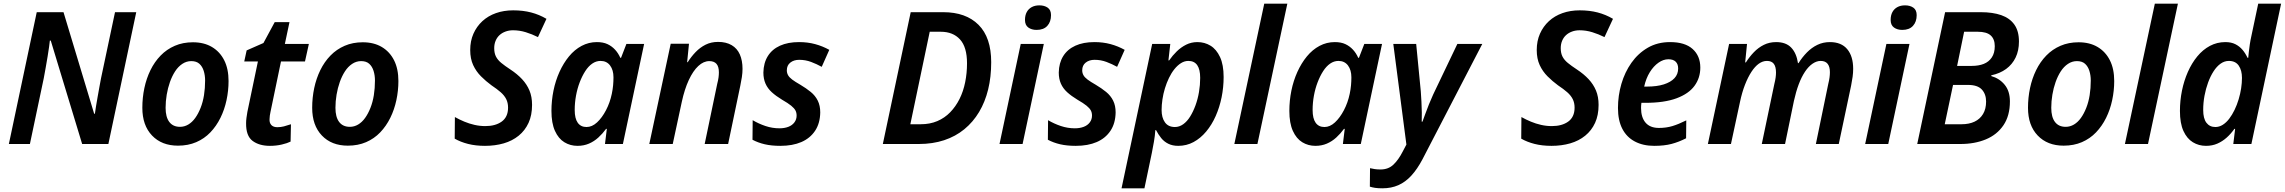

<svg xmlns="http://www.w3.org/2000/svg" viewBox="-20 -780 12376 1040"><path d="M28 0 179 -714H324L490 -164H494Q496 -181 500 -204Q504 -227 508.5 -253.5Q513 -280 518 -306.5Q523 -333 527 -355L603 -714H718L567 0H425L255 -560H250Q249 -550 246 -527Q243 -504 238 -474.5Q233 -445 227.5 -413.5Q222 -382 217 -356L142 0Z M944 9Q856 9 803.5 -46Q751 -101 751 -196Q751 -251 762 -303Q773 -355 795 -400Q817 -445 850 -479Q883 -513 927 -532Q971 -551 1025 -551Q1085 -551 1128 -525.5Q1171 -500 1194.5 -453.5Q1218 -407 1218 -341Q1218 -289 1207 -237.5Q1196 -186 1174 -141.5Q1152 -97 1119.5 -63Q1087 -29 1043 -10Q999 9 944 9ZM955 -93Q979 -93 1000 -105.5Q1021 -118 1037.5 -141Q1054 -164 1066.5 -195.5Q1079 -227 1085 -264.5Q1091 -302 1091 -344Q1091 -372 1083.5 -396Q1076 -420 1060 -434.5Q1044 -449 1016 -449Q990 -449 967.5 -434Q945 -419 928.5 -393.5Q912 -368 900.5 -335.5Q889 -303 883 -267Q877 -231 877 -196Q877 -146 897 -119.5Q917 -93 955 -93Z M1442 10Q1384 10 1348 -17Q1312 -44 1313 -113Q1313 -126 1315 -141.5Q1317 -157 1320 -174L1377 -447H1303L1316 -507L1407 -547L1468 -660H1548L1523 -542H1653L1632 -447H1502L1445 -173Q1443 -164 1441.5 -153.5Q1440 -143 1440 -134Q1439 -114 1450 -102.5Q1461 -91 1482 -91Q1501 -91 1518 -95.5Q1535 -100 1556 -107L1554 -13Q1536 -4 1506 3Q1476 10 1442 10Z M1864 9Q1776 9 1723.5 -46Q1671 -101 1671 -196Q1671 -251 1682 -303Q1693 -355 1715 -400Q1737 -445 1770 -479Q1803 -513 1847 -532Q1891 -551 1945 -551Q2005 -551 2048 -525.5Q2091 -500 2114.5 -453.5Q2138 -407 2138 -341Q2138 -289 2127 -237.5Q2116 -186 2094 -141.5Q2072 -97 2039.5 -63Q2007 -29 1963 -10Q1919 9 1864 9ZM1875 -93Q1899 -93 1920 -105.5Q1941 -118 1957.5 -141Q1974 -164 1986.5 -195.5Q1999 -227 2005 -264.5Q2011 -302 2011 -344Q2011 -372 2003.5 -396Q1996 -420 1980 -434.5Q1964 -449 1936 -449Q1910 -449 1887.5 -434Q1865 -419 1848.5 -393.5Q1832 -368 1820.5 -335.5Q1809 -303 1803 -267Q1797 -231 1797 -196Q1797 -146 1817 -119.5Q1837 -93 1875 -93Z M2607 10Q2556 10 2515 -0.5Q2474 -11 2443 -29L2444 -146Q2469 -132 2495.5 -121Q2522 -110 2550.5 -103.5Q2579 -97 2609 -97Q2636 -97 2658 -103Q2680 -109 2697 -121Q2714 -133 2723 -152Q2732 -171 2732 -197Q2732 -223 2722 -243Q2712 -263 2692 -280.5Q2672 -298 2642 -318Q2612 -340 2585.5 -366.5Q2559 -393 2543 -427.5Q2527 -462 2527 -509Q2527 -558 2544.5 -597.5Q2562 -637 2593 -665.5Q2624 -694 2666.5 -709Q2709 -724 2760 -724Q2813 -724 2857 -712.5Q2901 -701 2940 -678L2894 -579Q2862 -595 2828 -605.5Q2794 -616 2759 -616Q2737 -616 2718 -609Q2699 -602 2685.5 -589.5Q2672 -577 2664.5 -559Q2657 -541 2657 -519Q2657 -492 2666.5 -473.5Q2676 -455 2695.5 -439Q2715 -423 2744 -404Q2782 -379 2808 -351Q2834 -323 2848 -289.5Q2862 -256 2862 -212Q2862 -156 2843 -114.5Q2824 -73 2789.5 -45Q2755 -17 2708.5 -3.5Q2662 10 2607 10Z M3108 10Q3069 10 3037 -9.5Q3005 -29 2986 -71Q2967 -113 2967 -179Q2967 -235 2978 -289Q2989 -343 3010.5 -390.5Q3032 -438 3062 -474.5Q3092 -511 3130.5 -531.5Q3169 -552 3213 -552Q3247 -552 3270.5 -541Q3294 -530 3311.5 -511Q3329 -492 3340 -467H3344L3373 -542H3469L3354 0H3257L3267 -82H3263Q3244 -56 3221 -35Q3198 -14 3170 -2Q3142 10 3108 10ZM3157 -92Q3187 -92 3214 -117Q3241 -142 3262.5 -183Q3284 -224 3294 -272Q3299 -296 3301 -318Q3303 -340 3303 -361Q3303 -401 3284.5 -425.5Q3266 -450 3233 -450Q3209 -450 3188 -435.5Q3167 -421 3150 -394.5Q3133 -368 3120 -334Q3107 -300 3100 -261.5Q3093 -223 3093 -184Q3093 -138 3109.5 -115Q3126 -92 3157 -92Z M3497 0 3613 -543H3712L3702 -443H3705Q3724 -473 3748 -498Q3772 -523 3802 -538Q3832 -553 3870 -553Q3913 -553 3943 -535.5Q3973 -518 3987.5 -485Q4002 -452 4002 -407Q4002 -386 3998.5 -362.5Q3995 -339 3990 -316L3924 0H3797L3865 -326Q3870 -345 3872 -360Q3874 -375 3874 -388Q3874 -419 3861 -434Q3848 -449 3822 -449Q3791 -449 3762.5 -422.5Q3734 -396 3711 -346.5Q3688 -297 3673 -228L3624 0Z M4207 10Q4159 10 4122.5 1.5Q4086 -7 4056 -23L4057 -129Q4089 -110 4126 -97.5Q4163 -85 4202 -85Q4229 -85 4250 -93Q4271 -101 4283 -117Q4295 -133 4295 -154Q4295 -170 4288.5 -182Q4282 -194 4265.5 -207.5Q4249 -221 4216 -240Q4183 -260 4160.5 -280.5Q4138 -301 4126.5 -327Q4115 -353 4115 -387Q4116 -439 4139 -476Q4162 -513 4205 -532.5Q4248 -552 4308 -552Q4355 -552 4395.5 -541Q4436 -530 4472 -510L4431 -418Q4404 -433 4373.5 -444.5Q4343 -456 4309 -456Q4280 -456 4261 -441Q4242 -426 4242 -399Q4242 -385 4248.5 -373Q4255 -361 4271 -349Q4287 -337 4315 -321Q4347 -302 4371.5 -282Q4396 -262 4409.5 -235Q4423 -208 4423 -171Q4422 -112 4395 -71.5Q4368 -31 4320.5 -10.5Q4273 10 4207 10Z M4762 0 4913 -714H5089Q5212 -714 5280.5 -645.5Q5349 -577 5349 -443Q5349 -363 5332.5 -295.5Q5316 -228 5283.5 -173.5Q5251 -119 5203.5 -80Q5156 -41 5094 -20.5Q5032 0 4957 0ZM4967 -107Q5017 -107 5057 -124Q5097 -141 5127 -172Q5157 -203 5177.5 -244Q5198 -285 5208 -334.5Q5218 -384 5218 -437Q5218 -525 5180 -566.5Q5142 -608 5076 -608H5016L4911 -107Z M5394 0 5509 -542H5634L5519 0ZM5595 -618Q5568 -618 5550 -631Q5532 -644 5532 -672Q5532 -697 5541.5 -714.5Q5551 -732 5568.5 -741.5Q5586 -751 5610 -751Q5637 -751 5655 -738.5Q5673 -726 5673 -698Q5673 -662 5653 -640Q5633 -618 5595 -618Z M5807 10Q5759 10 5722.5 1.5Q5686 -7 5656 -23L5657 -129Q5689 -110 5726 -97.5Q5763 -85 5802 -85Q5829 -85 5850 -93Q5871 -101 5883 -117Q5895 -133 5895 -154Q5895 -170 5888.5 -182Q5882 -194 5865.5 -207.5Q5849 -221 5816 -240Q5783 -260 5760.5 -280.5Q5738 -301 5726.5 -327Q5715 -353 5715 -387Q5716 -439 5739 -476Q5762 -513 5805 -532.5Q5848 -552 5908 -552Q5955 -552 5995.5 -541Q6036 -530 6072 -510L6031 -418Q6004 -433 5973.5 -444.5Q5943 -456 5909 -456Q5880 -456 5861 -441Q5842 -426 5842 -399Q5842 -385 5848.5 -373Q5855 -361 5871 -349Q5887 -337 5915 -321Q5947 -302 5971.5 -282Q5996 -262 6009.5 -235Q6023 -208 6023 -171Q6022 -112 5995 -71.5Q5968 -31 5920.5 -10.5Q5873 10 5807 10Z M6055 240 6221 -542H6319L6309 -453H6313Q6331 -479 6354 -501.5Q6377 -524 6405 -538Q6433 -552 6466 -552Q6505 -552 6537 -532.5Q6569 -513 6588.5 -471Q6608 -429 6608 -363Q6608 -307 6597 -253Q6586 -199 6565 -151.5Q6544 -104 6513.5 -67.5Q6483 -31 6445 -10.5Q6407 10 6362 10Q6331 10 6308 -1.5Q6285 -13 6269.5 -32.5Q6254 -52 6242 -75H6238Q6236 -44 6230.5 -12.5Q6225 19 6219 49L6179 240ZM6344 -92Q6368 -92 6389 -107Q6410 -122 6426.5 -148.5Q6443 -175 6455.5 -209Q6468 -243 6474.5 -281.5Q6481 -320 6481 -358Q6481 -404 6465 -427Q6449 -450 6417 -450Q6396 -450 6377 -438Q6358 -426 6341.5 -405.5Q6325 -385 6312 -358Q6299 -331 6290 -301.5Q6281 -272 6276.5 -241.5Q6272 -211 6272 -184Q6272 -143 6290 -117.5Q6308 -92 6344 -92Z M6666 0 6828 -760H6953L6791 0Z M7105 10Q7066 10 7034 -9.5Q7002 -29 6983 -71Q6964 -113 6964 -179Q6964 -235 6975 -289Q6986 -343 7007.5 -390.5Q7029 -438 7059 -474.5Q7089 -511 7127.5 -531.5Q7166 -552 7210 -552Q7244 -552 7267.5 -541Q7291 -530 7308.5 -511Q7326 -492 7337 -467H7341L7370 -542H7466L7351 0H7254L7264 -82H7260Q7241 -56 7218 -35Q7195 -14 7167 -2Q7139 10 7105 10ZM7154 -92Q7184 -92 7211 -117Q7238 -142 7259.5 -183Q7281 -224 7291 -272Q7296 -296 7298 -318Q7300 -340 7300 -361Q7300 -401 7281.5 -425.5Q7263 -450 7230 -450Q7206 -450 7185 -435.5Q7164 -421 7147 -394.5Q7130 -368 7117 -334Q7104 -300 7097 -261.5Q7090 -223 7090 -184Q7090 -138 7106.5 -115Q7123 -92 7154 -92Z M7468 240Q7444 240 7428 237.5Q7412 235 7400 231L7401 131Q7413 134 7427 136Q7441 138 7458 138Q7500 138 7527.5 112Q7555 86 7578 41L7598 3L7527 -542H7651L7676 -285Q7678 -259 7679.5 -228.5Q7681 -198 7681.5 -169.5Q7682 -141 7681 -121H7685Q7691 -137 7700 -162Q7709 -187 7720 -214.5Q7731 -242 7743 -268L7874 -542H8009L7685 83Q7657 136 7625 171Q7593 206 7554.5 223Q7516 240 7468 240Z M8384 10Q8333 10 8292 -0.5Q8251 -11 8220 -29L8221 -146Q8246 -132 8272.5 -121Q8299 -110 8327.5 -103.5Q8356 -97 8386 -97Q8413 -97 8435 -103Q8457 -109 8474 -121Q8491 -133 8500 -152Q8509 -171 8509 -197Q8509 -223 8499 -243Q8489 -263 8469 -280.5Q8449 -298 8419 -318Q8389 -340 8362.5 -366.5Q8336 -393 8320 -427.5Q8304 -462 8304 -509Q8304 -558 8321.5 -597.5Q8339 -637 8370 -665.5Q8401 -694 8443.5 -709Q8486 -724 8537 -724Q8590 -724 8634 -712.5Q8678 -701 8717 -678L8671 -579Q8639 -595 8605 -605.5Q8571 -616 8536 -616Q8514 -616 8495 -609Q8476 -602 8462.5 -589.5Q8449 -577 8441.5 -559Q8434 -541 8434 -519Q8434 -492 8443.5 -473.5Q8453 -455 8472.5 -439Q8492 -423 8521 -404Q8559 -379 8585 -351Q8611 -323 8625 -289.5Q8639 -256 8639 -212Q8639 -156 8620 -114.5Q8601 -73 8566.5 -45Q8532 -17 8485.5 -3.5Q8439 10 8384 10Z M8940 10Q8880 10 8835.5 -13.5Q8791 -37 8767.5 -82.5Q8744 -128 8744 -195Q8744 -262 8762.5 -325.5Q8781 -389 8817 -440Q8853 -491 8905.5 -521.5Q8958 -552 9026 -552Q9107 -552 9148.5 -514.5Q9190 -477 9190 -414Q9190 -358 9158.5 -315Q9127 -272 9061 -247.5Q8995 -223 8892 -223H8871Q8870 -215 8869.5 -208.5Q8869 -202 8869 -195Q8869 -144 8893.5 -115.5Q8918 -87 8966 -87Q9005 -87 9038.5 -97Q9072 -107 9114 -128L9113 -31Q9074 -11 9034.5 -0.5Q8995 10 8940 10ZM8901 -311Q8955 -311 8992.5 -323Q9030 -335 9050 -356.5Q9070 -378 9070 -409Q9070 -433 9056.5 -446Q9043 -459 9017 -459Q8990 -459 8963.5 -440.5Q8937 -422 8916.5 -389Q8896 -356 8886 -311Z M9231 0 9346 -542H9443L9433 -442H9437Q9456 -472 9480 -497Q9504 -522 9534 -537Q9564 -552 9601 -552Q9654 -552 9682.5 -522Q9711 -492 9719 -438H9722Q9742 -470 9767.5 -496Q9793 -522 9824 -537Q9855 -552 9892 -552Q9954 -552 9986 -513.5Q10018 -475 10018 -407Q10018 -386 10015 -364Q10012 -342 10007 -317L9940 0H9816L9883 -325Q9888 -345 9890 -360.5Q9892 -376 9892 -389Q9892 -419 9879.5 -434.5Q9867 -450 9842 -450Q9820 -450 9798 -435Q9776 -420 9757 -391.5Q9738 -363 9723 -323Q9708 -283 9697 -233L9649 0H9523L9591 -325Q9596 -345 9598 -360Q9600 -375 9600 -387Q9600 -419 9588 -434.5Q9576 -450 9551 -450Q9528 -450 9507 -435Q9486 -420 9467 -391Q9448 -362 9432 -321Q9416 -280 9405 -228L9356 0Z M10083 0 10198 -542H10323L10208 0ZM10284 -618Q10257 -618 10239 -631Q10221 -644 10221 -672Q10221 -697 10230.5 -714.5Q10240 -732 10257.5 -741.5Q10275 -751 10299 -751Q10326 -751 10344 -738.5Q10362 -726 10362 -698Q10362 -662 10342 -640Q10322 -618 10284 -618Z M10365 0 10516 -714H10709Q10774 -714 10820 -698Q10866 -682 10891 -647Q10916 -612 10916 -555Q10916 -506 10898 -468.5Q10880 -431 10846.5 -406.5Q10813 -382 10766 -372V-368Q10811 -355 10839 -320.5Q10867 -286 10867 -231Q10867 -153 10832 -101.5Q10797 -50 10736.5 -25Q10676 0 10599 0ZM10605 -107Q10646 -107 10675.5 -121Q10705 -135 10721.5 -162.5Q10738 -190 10738 -230Q10738 -270 10715 -295Q10692 -320 10640 -320H10559L10514 -107ZM10660 -423Q10698 -423 10725.5 -434Q10753 -445 10769 -469Q10785 -493 10785 -530Q10785 -568 10763 -588Q10741 -608 10693 -608H10619L10581 -423Z M11158 9Q11070 9 11017.5 -46Q10965 -101 10965 -196Q10965 -251 10976 -303Q10987 -355 11009 -400Q11031 -445 11064 -479Q11097 -513 11141 -532Q11185 -551 11239 -551Q11299 -551 11342 -525.5Q11385 -500 11408.5 -453.5Q11432 -407 11432 -341Q11432 -289 11421 -237.5Q11410 -186 11388 -141.5Q11366 -97 11333.5 -63Q11301 -29 11257 -10Q11213 9 11158 9ZM11169 -93Q11193 -93 11214 -105.5Q11235 -118 11251.5 -141Q11268 -164 11280.5 -195.5Q11293 -227 11299 -264.5Q11305 -302 11305 -344Q11305 -372 11297.5 -396Q11290 -420 11274 -434.5Q11258 -449 11230 -449Q11204 -449 11181.5 -434Q11159 -419 11142.5 -393.5Q11126 -368 11114.5 -335.5Q11103 -303 11097 -267Q11091 -231 11091 -196Q11091 -146 11111 -119.5Q11131 -93 11169 -93Z M11490 0 11652 -760H11777L11615 0Z M11929 10Q11890 10 11858 -9.5Q11826 -29 11807 -70.5Q11788 -112 11788 -179Q11788 -235 11799 -289Q11810 -343 11831 -390.5Q11852 -438 11882 -474.5Q11912 -511 11950.5 -531.5Q11989 -552 12034 -552Q12066 -552 12088.5 -540.5Q12111 -529 12127 -510Q12143 -491 12154 -467H12158Q12159 -478 12161 -497.5Q12163 -517 12166.5 -540Q12170 -563 12175 -585L12212 -760H12336L12175 0H12077L12087 -82H12083Q12064 -55 12041 -34.5Q12018 -14 11990.5 -2Q11963 10 11929 10ZM11980 -92Q12001 -92 12020 -104Q12039 -116 12055 -137Q12071 -158 12084 -185Q12097 -212 12106 -242Q12115 -272 12119.5 -301.5Q12124 -331 12124 -358Q12124 -399 12106.5 -424.5Q12089 -450 12053 -450Q12029 -450 12008 -435Q11987 -420 11970 -393.5Q11953 -367 11940.5 -333Q11928 -299 11921 -261Q11914 -223 11914 -184Q11914 -138 11931.5 -115Q11949 -92 11980 -92Z"/></svg>

Font: Noto Sans Display SemiBold
Style: Italic
Weight: 600
Italic angle: -12°
Designer: Monotype Design Team
Foundry: Monotype Imaging Inc.
Version: Version 2.003